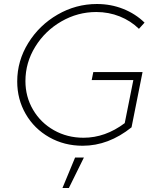

<svg xmlns="http://www.w3.org/2000/svg" viewBox="-20 -724 812 959"><path d="M446 -364H692L637 -88Q522 4 393 4Q301 4 226 -38.5Q151 -81 108.5 -154.5Q66 -228 66 -317Q66 -420 121 -509Q176 -598 267.5 -651Q359 -704 464 -704Q534 -704 595.5 -679.5Q657 -655 702 -611L674 -580Q633 -620 578 -642Q523 -664 461 -664Q368 -664 286.5 -617Q205 -570 156 -490.5Q107 -411 107 -319Q107 -241 145 -176Q183 -111 249.5 -73.5Q316 -36 397 -36Q506 -36 603 -109L646 -324H438ZM355 63H399L324 215H292Z"/></svg>

Font: Gontserrat ExtraLight
Style: Italic
Weight: 275
Italic angle: -11.3°
Designer: Julieta Ulanovsky
Foundry: Julieta Ulanovsky
Version: Version 6.001